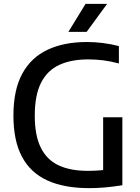

<svg xmlns="http://www.w3.org/2000/svg" viewBox="-20 -967 726 994"><path d="M442.5 7Q312.5 7 225.2 -32.8Q138 -72.5 93.8 -155.5Q49.5 -238.5 49.5 -368.5Q49.5 -501 95 -585Q140.5 -669 225.8 -709.2Q311 -749.5 429.5 -749.5Q472 -749.5 513.2 -744.2Q554.5 -739 595.5 -728.5V-638.5Q552.5 -650 513.8 -654.8Q475 -659.5 437 -659.5Q348.5 -659.5 286.8 -631Q225 -602.5 192.5 -538.5Q160 -474.5 160 -368Q160 -266.5 190.8 -203.5Q221.5 -140.5 282.5 -111.5Q343.5 -82.5 435 -82.5Q469 -82.5 500 -85.2Q531 -88 557.5 -92.5L514 -51V-360H613.5V-8Q566.5 -0.5 525.5 3.2Q484.5 7 442.5 7ZM334 -802 423 -947H534.5L428.5 -802Z"/></svg>

Font: Encode Sans SC Condensed Thin Medium
Style: Regular
Weight: 500
Version: Version 3.002